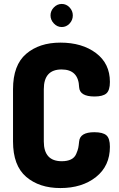

<svg xmlns="http://www.w3.org/2000/svg" viewBox="-20 -947 602 973"><path d="M381 -505Q378 -595 292 -595Q202 -595 202 -495V-230Q202 -130 293 -130Q321 -130 339.5 -139Q358 -148 366 -166.5Q374 -185 376.5 -197Q379 -209 381 -230Q385 -277 458 -277Q501 -277 519 -261.5Q537 -246 537 -203Q537 -106 466.5 -50Q396 6 286 6Q179 6 112.5 -51Q46 -108 46 -230V-495Q46 -617 112.5 -674Q179 -731 286 -731Q396 -731 466.5 -678Q537 -625 537 -532Q537 -489 519 -473.5Q501 -458 459 -458Q384 -458 381 -505ZM349 -869Q349 -845 332.5 -827.5Q316 -810 293 -810Q270 -810 253 -828Q236 -846 236 -869Q236 -892 253 -909.5Q270 -927 293 -927Q316 -927 332.5 -909.5Q349 -892 349 -869Z"/></svg>

Font: Dosis
Style: ExtraBold
Weight: 800
Designer: EdgarTolentino, PabloImpallari, IginoMarini
Foundry: EdgarTolentino, PabloImpallari, IginoMarini
Version: Version 1.007